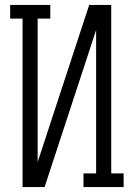

<svg xmlns="http://www.w3.org/2000/svg" viewBox="-20 -755 540 775"><path d="M71 0V-680H21V-735H183V-680H132V-101L340 -735H429V-55H479V0H317V-55H368V-634L160 0Z"/></svg>

Font: Iosevka Slab Light
Style: Regular
Weight: 300
Monospace: yes
Designer: Belleve Invis
Foundry: Belleve Invis
Version: Version 11.1.0; ttfautohint (v1.8.3)